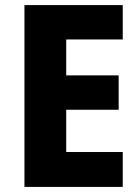

<svg xmlns="http://www.w3.org/2000/svg" viewBox="-20 -734 551 754"><path d="M462 0H76V-714H462V-579H240V-438H446V-303H240V-137H462Z"/></svg>

Font: Noto Sans Armenian SemiCondensed ExtraBold
Style: Regular
Weight: 800
Width: 4
Designer: Monotype Design Team
Foundry: Monotype Imaging Inc.
Version: Version 2.008; ttfautohint (v1.8.4.7-5d5b)